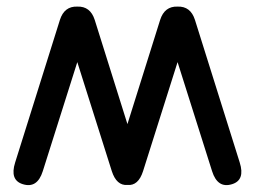

<svg xmlns="http://www.w3.org/2000/svg" viewBox="-20 -532 774 576"><path d="M211.9 -345.7 315.4 -18.6Q329.6 25.4 362.3 22.9Q395 25.9 409.2 -18.6L512.7 -345.7L616.2 -18.6Q632.8 34.2 676.3 20.5Q715.8 8.3 699.2 -44.4L564.9 -472.2Q551.8 -513.7 512.7 -512.2Q473.6 -513.7 460.4 -472.2L362.3 -159.7L264.2 -472.2Q251 -513.7 211.9 -512.2Q172.9 -513.7 159.7 -472.2L25.4 -44.4Q8.8 8.3 48.3 20.5Q91.8 34.2 108.4 -18.6Z"/></svg>

Font: Comic Relief
Style: Regular
Weight: 400
Designer: Jeff Davis
Foundry: Loudifier
Version: Version 1.200; ttfautohint (v1.8.4.7-5d5b)